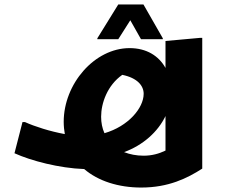

<svg xmlns="http://www.w3.org/2000/svg" viewBox="-20 -762 1013 862"><path d="M565 -671 613 -586H711V-590L624 -742H511L417 -590V-586H511ZM878 -592 723 -578V-457C693 -511 638 -546 562 -546C404 -546 266 -385 266 -215C266 -196 268 -177 271 -160C205 -172 136 -194 92 -214H81L45 -74C120 -40 246 -7 358 -3C421 51 512 80 614 80C737 80 821 38 888 -5V-592ZM529 -426C597 -412 625 -377 625 -341C625 -277 556 -195 449 -164C439 -186 434 -211 434 -238C434 -299 462 -379 529 -426ZM537 -79C622 -110 689 -170 723 -241V-86C694 -72 662 -63 625 -63C592 -63 563 -69 537 -79Z"/></svg>

Font: Kufam Arabic Latin Roman Bold
Style: Regular
Weight: 700
Designer: Wael Morcos & Artur Schmal
Version: Version 1.200;PS 001.200;hotconv 1.0.88;makeotf.lib2.5.64775